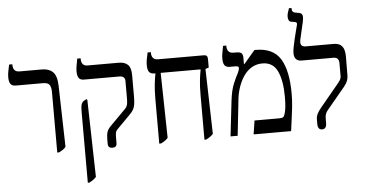

<svg xmlns="http://www.w3.org/2000/svg" viewBox="-65 -1000 2598 1367"><g transform="rotate(-5 1233.5 -316.5)"><path d="M311 7V-428Q311 -456 300.5 -475Q290 -494 252 -494H58Q33 -494 21.5 -509Q10 -524 10 -557Q10 -576 13.5 -595Q17 -614 24 -647H47V-644Q47 -592 93 -592H254Q304 -592 332 -564.5Q360 -537 362 -466L373 -29Q364 -17 352 -9Q340 -1 324 7Z M706 7Q674 7 674 -23V-55Q674 -88 680.5 -108Q687 -128 706 -147L806 -248Q820 -261 827 -271Q834 -281 836.5 -296Q839 -311 839 -338V-458Q839 -494 799 -494H545Q520 -494 509 -509Q498 -524 498 -557Q498 -576 501.5 -595Q505 -614 511 -647H535V-644Q535 -592 580 -592H801Q846 -592 868 -570Q890 -548 890 -496V-344Q890 -309 886.5 -287Q883 -265 874 -249.5Q865 -234 849 -218L755 -123Q741 -109 739 -94Q737 -79 737 -55V-23Q737 7 706 7ZM509 240V-273Q509 -306 515 -322Q521 -338 536 -346L552 -354L557 -347L570 204Q560 215 548 223.5Q536 232 521 240Z M1040 7V-310Q1040 -377 1045.5 -422Q1051 -467 1056 -491V-494H1048Q1023 -494 1011.5 -508.5Q1000 -523 1000 -558Q1000 -577 1003.5 -597Q1007 -617 1014 -647H1037V-643Q1037 -592 1084 -592H1410Q1425 -592 1431.5 -585.5Q1438 -579 1438 -562V-502L1414 -494L1426 -29Q1416 -18 1404 -9.5Q1392 -1 1376 7H1363V-311Q1363 -378 1368.5 -422.5Q1374 -467 1379 -491V-494H1094L1103 -29Q1094 -18 1081.5 -9.5Q1069 -1 1053 7Z M1550 0 1579 -252Q1588 -328 1607.5 -374Q1627 -420 1640 -443Q1647 -458 1649.5 -466.5Q1652 -475 1652 -480Q1652 -494 1630 -494H1587Q1562 -494 1551 -509Q1540 -524 1540 -557Q1540 -576 1543.5 -595Q1547 -614 1553 -647H1576V-644Q1576 -592 1623 -592H1643Q1671 -592 1680.5 -582Q1690 -572 1690 -550V-505L1693 -504L1773 -598H1782Q1907 -598 1958.5 -514Q2010 -430 2010 -267Q2010 -243 2009 -221Q2008 -199 2005 -170.5Q2002 -142 1996.5 -101Q1991 -60 1983 0H1715L1730 -98H1906Q1928 -98 1935.5 -104Q1943 -110 1949 -132Q1954 -150 1957 -176.5Q1960 -203 1960 -248Q1960 -362 1928.5 -430Q1897 -498 1821 -498Q1778 -498 1744.5 -478Q1711 -458 1687.5 -424Q1664 -390 1649.5 -348.5Q1635 -307 1630 -266L1601 0Z M2204 7Q2173 7 2173 -35V-65Q2173 -89 2183 -108Q2193 -127 2212 -150L2347 -313Q2368 -338 2368 -358V-452Q2368 -494 2329 -494H2100Q2076 -494 2062 -508Q2048 -522 2048 -552Q2048 -568 2053 -594Q2058 -620 2065 -650Q2072 -680 2079 -706.5Q2086 -733 2090 -749Q2095 -767 2080 -771L2056 -775Q2039 -777 2034 -788.5Q2029 -800 2029 -815Q2029 -829 2035 -846.5Q2041 -864 2044 -873H2062V-869Q2062 -854 2067.5 -847.5Q2073 -841 2082 -839L2113 -833Q2131 -830 2136 -815Q2141 -800 2133 -765L2105 -643Q2094 -592 2138 -592H2337Q2371 -592 2388.5 -578Q2406 -564 2412 -542.5Q2418 -521 2418 -499L2417 -359Q2417 -340 2410 -321.5Q2403 -303 2385 -281L2257 -127Q2246 -114 2241 -100.5Q2236 -87 2236 -67V-35Q2236 7 2204 7Z"/></g></svg>

Font: Noto Serif Hebrew SemiCondensed
Style: Regular
Weight: 400
Width: 4
Designer: Monotype Design Team
Foundry: Monotype Imaging Inc.
Version: Version 2.004; ttfautohint (v1.8.4.7-5d5b)